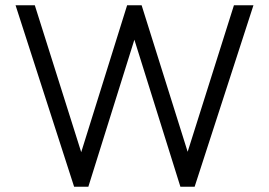

<svg xmlns="http://www.w3.org/2000/svg" viewBox="-20 -708 1019 728"><path d="M261 0 39 -688H112L299 -96H277L462 -688H517L703 -96H680L867 -688H941L718 0H664L479 -591H500L315 0Z"/></svg>

Font: Outfit Thin Light
Style: Regular
Weight: 300
Version: Version 1.100;gftools[0.9.27]